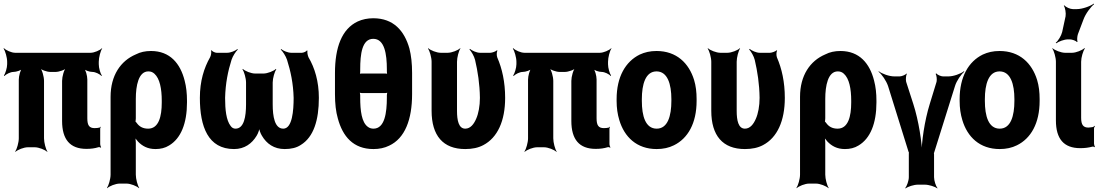

<svg xmlns="http://www.w3.org/2000/svg" viewBox="-20 -823 6174 1073"><path d="M463 9C489 9 510 6 529 0C533 -2 541 0 544 3L545 0C543 -3 540 -12 540 -17V-105C540 -108 542 -111 543 -113L541 -115C540 -114 538 -110 536 -110C528 -108 519 -107 509 -107C479 -107 468 -122 468 -162V-379C468 -399 459 -433 448 -444L445 -441C454 -430 480 -421 497 -421C513 -421 538 -409 547 -398L549 -401C541 -412 532 -443 532 -464V-478C532 -502 542 -539 551 -552L550 -554C539 -542 507 -528 486 -528H65C44 -528 13 -542 2 -554L0 -552C9 -539 20 -502 20 -478V-464C20 -444 10 -412 2 -401L5 -398C14 -409 39 -421 55 -421C71 -421 99 -430 108 -441L105 -444C94 -433 85 -398 85 -378V-50C85 -26 74 11 65 24L66 26C78 14 113 0 136 0H174C197 0 232 14 244 26L245 24C236 11 226 -26 226 -50V-371C226 -395 215 -435 202 -447L200 -445C210 -432 242 -421 262 -421H290C310 -421 343 -432 353 -445L351 -447C338 -435 327 -395 327 -371V-147C327 -44 371 9 463 9Z M849 10C877 10 903 4 925 -10C991 -49 1025 -134 1025 -250V-260C1025 -301 1021 -338 1012 -372C988 -468 930 -538 824 -538C792 -538 764 -532 739 -519C654 -483 598 -401 598 -282V153C598 177 587 214 578 227L579 229C591 217 626 203 649 203H687C710 203 745 217 757 229L758 227C749 214 739 177 739 153V-26C739 -39 737 -57 733 -66L729 -64C732 -55 743 -41 751 -32C775 -7 805 10 849 10ZM808 -104C778 -104 758 -116 744 -136C742 -139 736 -146 734 -145L736 -141C738 -143 739 -159 739 -162V-270C739 -344 754 -424 809 -424C823 -424 833 -420 843 -411C873 -384 884 -327 884 -260V-250C884 -172 867 -104 808 -104Z M1097 -276C1097 -115 1143 10 1288 10C1347 10 1388 -21 1414 -64C1423 -78 1431 -102 1431 -114H1427C1427 -102 1435 -78 1444 -64C1470 -20 1511 10 1571 10C1607 10 1637 3 1661 -13C1733 -57 1762 -152 1762 -276C1762 -368 1739 -444 1704 -503C1700 -512 1695 -533 1699 -539L1695 -541C1692 -535 1675 -528 1667 -528H1608C1589 -528 1563 -539 1551 -549L1549 -546C1560 -536 1577 -510 1584 -489C1604 -426 1619 -357 1621 -276C1621 -207 1614 -104 1563 -104C1515 -104 1504 -172 1504 -240V-362C1504 -386 1515 -423 1524 -436L1522 -438C1510 -426 1475 -412 1452 -412H1406C1383 -412 1349 -426 1337 -438L1335 -436C1344 -423 1355 -386 1355 -362V-240C1355 -172 1344 -104 1296 -104C1285 -104 1276 -109 1269 -119C1244 -151 1238 -211 1238 -276C1240 -357 1254 -426 1274 -489C1281 -510 1298 -536 1309 -546L1307 -549C1295 -539 1269 -528 1249 -528H1191C1183 -528 1166 -535 1163 -542L1159 -540C1163 -533 1159 -511 1154 -503C1120 -443 1097 -370 1097 -276Z M2283 -297V-415C2283 -468 2278 -513 2268 -552C2240 -651 2179 -721 2066 -721C2035 -721 2005 -715 1979 -703C1890 -661 1852 -558 1852 -415V-297C1852 -244 1857 -199 1868 -161C1895 -61 1954 10 2067 10C2099 10 2129 4 2155 -9C2243 -50 2283 -155 2283 -297ZM2142 -291V-278C2142 -192 2130 -104 2067 -104C2056 -104 2045 -107 2036 -114C2001 -139 1993 -204 1993 -278V-291C1993 -296 1991 -308 1988 -311L1985 -308C1987 -305 1996 -303 2001 -303H2135C2139 -303 2148 -305 2150 -308L2147 -311C2144 -308 2142 -296 2142 -291ZM2066 -606C2129 -606 2142 -522 2142 -435V-424C2142 -418 2143 -408 2146 -405L2149 -408C2147 -411 2139 -412 2135 -412H2000C1995 -412 1988 -411 1986 -408L1989 -405C1992 -408 1993 -418 1993 -424V-435C1993 -521 2003 -606 2066 -606Z M2580 10C2619 10 2653 3 2681 -12C2761 -54 2803 -148 2803 -276C2803 -365 2786 -440 2759 -502C2755 -512 2755 -533 2760 -540L2757 -542C2752 -536 2730 -528 2720 -528H2663C2643 -528 2618 -540 2606 -550L2604 -546C2614 -536 2630 -509 2635 -488C2650 -424 2661 -354 2662 -276C2662 -231 2654 -188 2641 -159C2629 -131 2610 -104 2580 -104C2543 -104 2534 -151 2534 -203V-478C2534 -502 2544 -539 2553 -552L2552 -554C2540 -542 2505 -528 2482 -528H2443C2420 -528 2385 -542 2373 -554L2372 -552C2381 -539 2392 -502 2392 -478V-204C2392 -65 2456 10 2580 10Z M3309 9C3335 9 3356 6 3375 0C3379 -2 3387 0 3390 3L3391 0C3389 -3 3386 -12 3386 -17V-105C3386 -108 3388 -111 3389 -113L3387 -115C3386 -114 3384 -110 3382 -110C3374 -108 3365 -107 3355 -107C3325 -107 3314 -122 3314 -162V-379C3314 -399 3305 -433 3294 -444L3291 -441C3300 -430 3326 -421 3343 -421C3359 -421 3384 -409 3393 -398L3395 -401C3387 -412 3378 -443 3378 -464V-478C3378 -502 3388 -539 3397 -552L3396 -554C3385 -542 3353 -528 3332 -528H2911C2890 -528 2859 -542 2848 -554L2846 -552C2855 -539 2866 -502 2866 -478V-464C2866 -444 2856 -412 2848 -401L2851 -398C2860 -409 2885 -421 2901 -421C2917 -421 2945 -430 2954 -441L2951 -444C2940 -433 2931 -398 2931 -378V-50C2931 -26 2920 11 2911 24L2912 26C2924 14 2959 0 2982 0H3020C3043 0 3078 14 3090 26L3091 24C3082 11 3072 -26 3072 -50V-371C3072 -395 3061 -435 3048 -447L3046 -445C3056 -432 3088 -421 3108 -421H3136C3156 -421 3189 -432 3199 -445L3197 -447C3184 -435 3173 -395 3173 -371V-147C3173 -44 3217 9 3309 9Z M3426 -269V-259C3426 -220 3431 -185 3441 -152C3469 -58 3538 10 3650 10C3686 10 3718 3 3746 -11C3824 -49 3873 -134 3873 -259V-269C3873 -308 3869 -343 3859 -376C3830 -470 3761 -538 3649 -538C3613 -538 3583 -531 3555 -518C3476 -479 3426 -394 3426 -269ZM3732 -269V-259C3732 -176 3712 -104 3650 -104C3587 -104 3567 -175 3567 -259V-269C3567 -351 3587 -424 3649 -424C3711 -424 3732 -352 3732 -269Z M4143 10C4182 10 4216 3 4244 -12C4324 -54 4366 -148 4366 -276C4366 -365 4349 -440 4322 -502C4318 -512 4318 -533 4323 -540L4320 -542C4315 -536 4293 -528 4283 -528H4226C4206 -528 4181 -540 4169 -550L4167 -546C4177 -536 4193 -509 4198 -488C4213 -424 4224 -354 4225 -276C4225 -231 4217 -188 4204 -159C4192 -131 4173 -104 4143 -104C4106 -104 4097 -151 4097 -203V-478C4097 -502 4107 -539 4116 -552L4115 -554C4103 -542 4068 -528 4045 -528H4006C3983 -528 3948 -542 3936 -554L3935 -552C3944 -539 3955 -502 3955 -478V-204C3955 -65 4019 10 4143 10Z M4702 10C4730 10 4756 4 4778 -10C4844 -49 4878 -134 4878 -250V-260C4878 -301 4874 -338 4865 -372C4841 -468 4783 -538 4677 -538C4645 -538 4617 -532 4592 -519C4507 -483 4451 -401 4451 -282V153C4451 177 4440 214 4431 227L4432 229C4444 217 4479 203 4502 203H4540C4563 203 4598 217 4610 229L4611 227C4602 214 4592 177 4592 153V-26C4592 -39 4590 -57 4586 -66L4582 -64C4585 -55 4596 -41 4604 -32C4628 -7 4658 10 4702 10ZM4661 -104C4631 -104 4611 -116 4597 -136C4595 -139 4589 -146 4587 -145L4589 -141C4591 -143 4592 -159 4592 -162V-270C4592 -344 4607 -424 4662 -424C4676 -424 4686 -420 4696 -411C4726 -384 4737 -327 4737 -260V-250C4737 -172 4720 -104 4661 -104Z M5084 -242 5044 -366C5041 -378 5043 -403 5048 -410L5046 -412C5041 -405 5019 -396 5008 -396H4978C4949 -396 4908 -411 4891 -425L4890 -422C4907 -409 4933 -372 4943 -342L5057 24C5058 25 5060 33 5061 33L5060 29C5059 29 5059 37 5059 38V167C5059 187 5048 217 5039 228L5041 230C5053 220 5087 209 5110 209H5148C5171 209 5206 220 5218 230L5219 228C5210 217 5200 187 5200 167V41C5200 40 5200 33 5199 33L5198 36C5199 36 5200 29 5201 28L5317 -342C5326 -372 5352 -409 5369 -422L5367 -425C5350 -411 5309 -396 5280 -396H5250C5239 -396 5218 -405 5212 -413L5209 -410C5214 -403 5217 -378 5214 -366L5176 -242C5147 -149 5129 -26 5130 47H5134C5133 -26 5114 -149 5084 -242Z M5343 -269V-259C5343 -220 5348 -185 5358 -152C5386 -58 5455 10 5567 10C5603 10 5635 3 5663 -11C5741 -49 5790 -134 5790 -259V-269C5790 -308 5786 -343 5776 -376C5747 -470 5678 -538 5566 -538C5530 -538 5500 -531 5472 -518C5393 -479 5343 -394 5343 -269ZM5649 -269V-259C5649 -176 5629 -104 5567 -104C5504 -104 5484 -175 5484 -259V-269C5484 -351 5504 -424 5566 -424C5628 -424 5649 -352 5649 -269Z M6017 5C6043 5 6064 2 6083 -3C6087 -5 6095 -3 6098 0L6099 -3C6097 -6 6094 -15 6094 -20V-105C6094 -110 6097 -115 6099 -118L6096 -120C6094 -118 6091 -113 6087 -113L6081 -112L6063 -110C6034 -110 6022 -125 6022 -165V-478C6022 -502 6033 -539 6043 -552L6040 -554C6028 -542 5993 -528 5971 -528H5932C5910 -528 5874 -542 5862 -554L5861 -552C5870 -539 5881 -502 5881 -478V-150C5881 -47 5925 5 6017 5ZM5935 -732 5916 -644C5911 -623 5893 -594 5880 -584L5883 -581C5896 -591 5927 -603 5949 -603H5959C5971 -603 5994 -595 5998 -588L6002 -590C5998 -597 6000 -621 6004 -632L6035 -714C6047 -747 6076 -785 6094 -799L6093 -803C6073 -788 6029 -772 5997 -772H5976C5961 -772 5936 -783 5929 -793L5925 -791C5933 -781 5938 -749 5935 -732Z"/></svg>

Font: Asimov
Style: EdgeExtreme
Weight: 500
Designer: Google
Version: Version 2.000980: 2014